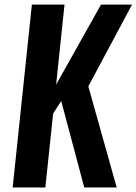

<svg xmlns="http://www.w3.org/2000/svg" viewBox="-20 -830 604 850"><path d="M36.1 0 121.1 -809.6H265.6L228.5 -455.6L427.2 -809.6H564.5L371.1 -447.8L496.6 0H353L251 -382.8L215.3 -327.6L180.7 0Z"/></svg>

Font: Oswald
Style: Medium
Weight: 500
Designer: Vernon Adams
Foundry: Vernon Adams
Version: 3.0; ttfautohint (v0.94.23-7a4d-dirty) -l 8 -r 50 -G 150 -x 